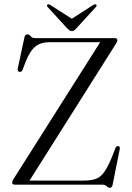

<svg xmlns="http://www.w3.org/2000/svg" viewBox="-20 -882 629 917"><path d="M534 -673.5 121 -19.5H380.5Q417 -19.5 439.8 -28.5Q462.5 -37.5 480.5 -64.2Q498.5 -91 519.5 -144L532 -176.5Q536 -186 545 -184Q554.5 -182.5 552 -170.5L518 0Q515 15 504.5 15Q496.5 15 489.5 7.5Q482.5 0 468 0H52Q38 0 38 -10Q38 -16.5 44 -26L458.5 -680.5H215.5Q175.5 -680.5 149.8 -660.5Q124 -640.5 103 -588.5L88.5 -550Q83.5 -536.5 72.5 -539Q62 -541 65 -556L96.5 -702.5Q99.5 -718 111 -718Q119.5 -718 126.5 -709Q133.5 -700 147 -700H527Q540.5 -700 540.5 -689.5Q540.5 -683.5 534 -673.5ZM345.5 -747.5Q339.5 -741 334.8 -737.2Q330 -733.5 323 -733.5Q316.5 -733.5 311.5 -737.2Q306.5 -741 300 -747.5L208 -848Q201 -856 207 -860Q212 -864 220.5 -858L323 -792.5L425 -858Q434 -864 439 -860Q444.5 -855.5 437.5 -848Z"/></svg>

Font: Fraunces 72pt Light
Style: Regular
Weight: 300
Version: Version 1.000;[0bf87f6ff]